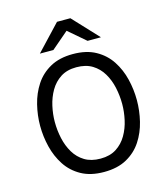

<svg xmlns="http://www.w3.org/2000/svg" viewBox="-133 -1024 996 1139"><g transform="rotate(-15 365.0 -454.5)"><path d="M365 12Q282.5 12 225.5 -19.8Q168.5 -51.5 134 -104.2Q99.5 -157 83.8 -221Q68 -285 68 -350Q68 -415 83.8 -479Q99.5 -543 134 -595.8Q168.5 -648.5 225.5 -680.2Q282.5 -712 365 -712Q448 -712 505 -680.2Q562 -648.5 596.5 -595.8Q631 -543 646.5 -479Q662 -415 662 -350Q662 -285 646.5 -221Q631 -157 596.5 -104.2Q562 -51.5 505 -19.8Q448 12 365 12ZM365 -70Q423 -70 462.5 -95.5Q502 -121 526.2 -162.8Q550.5 -204.5 561.2 -253.8Q572 -303 572 -350Q572 -401.5 561.2 -451.2Q550.5 -501 526.2 -541.8Q502 -582.5 462.5 -606.8Q423 -631 365 -631Q307.5 -631 268 -605.5Q228.5 -580 204.2 -538.2Q180 -496.5 169 -447Q158 -397.5 158 -350Q158 -298.5 169 -248.8Q180 -199 204.2 -158.5Q228.5 -118 268 -94Q307.5 -70 365 -70ZM177.5 -765 324.5 -921H406.5L552.5 -765H470.5L365.5 -855L260.5 -765Z"/></g></svg>

Font: Overpass
Style: Regular
Weight: 400
Designer: Delve Withrington, Dave Bailey, Thomas Jockin
Foundry: Delve Fonts LLC
Version: Version 4.000